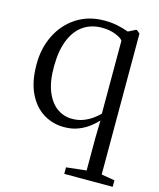

<svg xmlns="http://www.w3.org/2000/svg" viewBox="-117 -635 788 954"><g transform="rotate(15 277.0 -158.0)"><path d="M305 235V201.5L408 190V23L410 -67.5Q395.5 -51.5 372.2 -33.2Q349 -15 316.8 -2Q284.5 11 242.5 11Q184.5 11 136.5 -18.5Q88.5 -48 59.8 -107.2Q31 -166.5 31 -256Q31 -339.5 64.8 -406.8Q98.5 -474 159.5 -513.2Q220.5 -552.5 301.5 -552.5Q338.5 -552.5 369.5 -546Q400.5 -539.5 426.5 -529.5L464 -548.5H469L485.5 -535V190L554 201.5V235ZM270.5 -39Q304 -39 331 -50Q358 -61 377.5 -75.8Q397 -90.5 408 -102V-477.5Q400.5 -490 369.8 -502.5Q339 -515 298.5 -515Q245 -515 204.5 -488Q164 -461 141 -406Q118 -351 117.5 -268Q117 -190.5 137.5 -139.8Q158 -89 193 -64Q228 -39 270.5 -39Z"/></g></svg>

Font: Merriweather 60pt Light
Style: Regular
Weight: 300
Version: Version 2.100